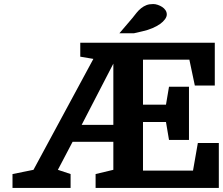

<svg xmlns="http://www.w3.org/2000/svg" viewBox="-20 -932 1105 952"><path d="M818 -238H917V-502H818L803 -413H689V-636H919L946 -508H1045V-720H378V-651L443 -640L146 -90L42 -69V0H330V-69L267 -90L340 -229H542V-90L454 -69V0H1065V-223H961L937 -86H689V-327H803ZM542 -630V-313H385L549 -630Q546 -630 545 -629.5Q544 -629 542 -630ZM636 -842 572 -767H644L687 -777Q714 -783 736 -792.5Q758 -802 773.5 -813Q789 -824 798 -836.5Q807 -849 807 -860Q807 -872 800.5 -881.5Q794 -891 784 -897.5Q774 -904 762 -908Q750 -912 740 -912Q720 -912 706 -906.5Q692 -901 680 -891.5Q668 -882 657.5 -869Q647 -856 636 -842Z"/></svg>

Font: GradeGX
Style: Regular
Weight: 100
Width: 1
Designer: Adam Twardoch
Foundry: Adam Twardoch
Version: Version 2.002; DEVELOPMENT